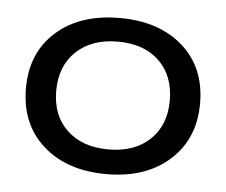

<svg xmlns="http://www.w3.org/2000/svg" viewBox="-36 -775 513 435"><g transform="rotate(5 220.0 -557.5)"><path d="M220.2 -379.9Q130.4 -379.9 76.2 -428.2Q22 -476.6 22 -558.1Q22 -639.2 76.2 -687Q130.4 -734.9 220.2 -734.9Q310.1 -734.9 364 -687Q418 -639.2 418 -558.1Q418 -477.1 363.8 -428.5Q309.6 -379.9 220.2 -379.9ZM90.8 -558.1Q90.8 -502 125.7 -469Q160.6 -436 220.2 -436Q279.3 -436 314.2 -469.2Q349.1 -502.4 349.1 -558.1Q349.1 -614.7 314.7 -647.9Q280.3 -681.2 220.2 -681.2Q161.1 -681.2 126 -647.9Q90.8 -614.7 90.8 -558.1Z"/></g></svg>

Font: Lumene Sans Expanded
Style: Regular
Weight: 400
Width: 7
Designer: Deni Anggara
Version: Version 1.003;Glyphs 3.1.2 (3151)